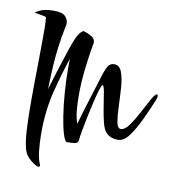

<svg xmlns="http://www.w3.org/2000/svg" viewBox="-64 -487 568 619"><g transform="rotate(10 220.5 -177.0)"><path d="M102 75Q94 75 76 60.5Q58 46 53 27Q46 2 44 -39Q42 -80 42 -128Q42 -179 43 -232.5Q44 -286 44 -331Q44 -353 44 -371.5Q44 -390 42 -404Q40 -406 30.5 -407.5Q21 -409 12.5 -410.5Q4 -412 4 -412Q4 -414 19.5 -421.5Q35 -429 64 -429Q93 -429 102 -418Q111 -407 111 -399Q111 -396 111 -393Q111 -390 110 -387Q102 -348 98 -316.5Q94 -285 92 -252.5Q90 -220 89 -177Q90 -180 98.5 -208.5Q107 -237 127 -298Q143 -349 153 -364.5Q163 -380 170 -381Q172 -380 181 -377Q190 -374 199 -367.5Q208 -361 208 -351V-349Q201 -312 195.5 -265Q190 -218 190 -174Q190 -146 192.5 -122Q195 -98 202 -83Q202 -87 208.5 -109Q215 -131 224 -159.5Q233 -188 241 -214Q249 -240 253 -253Q261 -277 267.5 -285Q274 -293 286 -293Q303 -293 310.5 -272.5Q318 -252 320 -222Q322 -192 323 -162Q324 -132 327.5 -111.5Q331 -91 342 -91Q355 -91 369 -110.5Q383 -130 396.5 -156Q410 -182 421 -201.5Q432 -221 438 -221Q441 -221 441 -216Q441 -212 438 -203Q424 -169 408 -135Q392 -101 375 -78Q358 -55 339 -55Q315 -55 301 -69Q291 -78 285 -102.5Q279 -127 275 -154Q271 -181 267.5 -200.5Q264 -220 260 -220Q257 -220 251.5 -202.5Q246 -185 240 -159Q234 -133 228.5 -106.5Q223 -80 219.5 -60Q216 -40 216 -35Q216 -23 205.5 -21Q195 -19 179 -19Q172 -19 165 -41.5Q158 -64 152.5 -99.5Q147 -135 144 -175Q141 -215 141 -249Q141 -260 141 -269.5Q141 -279 142 -287Q126 -241 109 -175.5Q92 -110 92 -34Q92 -3 95 24Q98 51 105 66Q106 68 106 71Q106 75 102 75Z"/></g></svg>

Font: Comforter
Style: Regular
Weight: 400
Designer: Robert E. Leuschke
Foundry: Robert E. Leuschke
Version: Version 1.013; ttfautohint (v1.8.3)